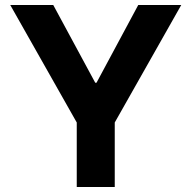

<svg xmlns="http://www.w3.org/2000/svg" viewBox="-20 -748 767 768"><path d="M21 -728 287 -258V0H439V-258L705 -728H533L366 -417H361L193 -728Z"/></svg>

Font: Wafeq
Style: Bold
Weight: 700
Designer: Rasmus Andersson & Azza Alameddine
Foundry: Google & TypeTogether
Version: Version 3.000;FEAKit 1.0